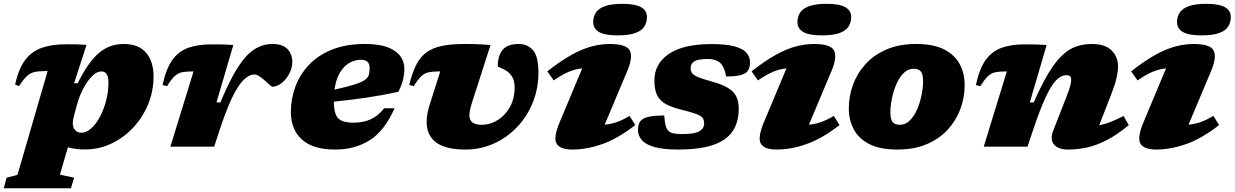

<svg xmlns="http://www.w3.org/2000/svg" viewBox="-60 -767 6456 1004"><path d="M327.5 162 311 217.5H-40.5L-25.5 162.5L31.5 147L189 -395Q185 -395.5 178.5 -395.5Q143.5 -395.5 121 -390.5Q98.5 -385.5 80.5 -369Q62.5 -352.5 40 -317L19 -324.5Q37 -407.5 71.5 -453.2Q106 -499 159.2 -517.2Q212.5 -535.5 286 -535.5Q321.5 -535.5 344 -535Q366.5 -534.5 392.5 -532.5L327.5 -332H346.5Q400 -440.5 455.8 -488.8Q511.5 -537 586 -537Q665 -537 704 -491Q743 -445 743 -367Q743 -291 714.8 -222.2Q686.5 -153.5 637 -100.2Q587.5 -47 522.5 -16.2Q457.5 14.5 384.5 14.5Q333 14.5 295 3L253.5 146.5ZM328 -166Q323.5 -149 322 -139.8Q320.5 -130.5 320.5 -123.5Q320.5 -100 332.8 -86.5Q345 -73 366.5 -73Q391.5 -73 416.5 -95.2Q441.5 -117.5 462 -155.2Q482.5 -193 494.8 -240Q507 -287 507 -336.5Q507 -393.5 470 -393.5Q446 -393.5 421.2 -368.5Q396.5 -343.5 375.5 -303.8Q354.5 -264 342.5 -219.5Z M952 -393.5H944.5Q912 -393.5 891 -389Q870 -384.5 852.8 -368.2Q835.5 -352 813.5 -316.5L790 -322.5Q808 -406 840.2 -452Q872.5 -498 923 -516.5Q973.5 -535 1045.5 -535Q1073.5 -535 1091.5 -534.8Q1109.5 -534.5 1125 -533.8Q1140.5 -533 1160 -531.5L1072 -231.5H1092.5Q1139 -343.5 1181 -410.5Q1223 -477.5 1267.5 -507.2Q1312 -537 1365.5 -537Q1417 -537 1442.8 -510.8Q1468.5 -484.5 1468.5 -443Q1468.5 -411 1452.5 -381.2Q1436.5 -351.5 1412.5 -332.5Q1388.5 -313.5 1364 -313.5Q1361 -313.5 1348.2 -325Q1335.5 -336.5 1322.5 -348Q1309.5 -359.5 1295.8 -368.5Q1282 -377.5 1271.5 -377.5Q1225 -377.5 1181 -306.5Q1137 -235.5 1088.5 -87.5L1060 0H831Z M2003.5 -201Q1949.5 -80.5 1872 -32.8Q1794.5 15 1692.5 15Q1576.5 15 1518.8 -37.5Q1461 -90 1461 -181Q1461 -249.5 1484.2 -313Q1507.5 -376.5 1555 -427.2Q1602.5 -478 1675.8 -507.5Q1749 -537 1849.5 -537Q1923 -537 1968 -519.5Q2013 -502 2033.8 -472.8Q2054.5 -443.5 2054.5 -407.5Q2054.5 -381.5 2047.8 -352Q2041 -322.5 2023.5 -287Q1941.5 -269 1854.8 -256.2Q1768 -243.5 1685.5 -235.5Q1686 -173.5 1707.5 -149.5Q1729 -125.5 1790 -125.5Q1838.5 -125.5 1877.2 -142.5Q1916 -159.5 1949 -201ZM1827 -454.5Q1797 -454.5 1768.2 -438.8Q1739.5 -423 1718.2 -388.5Q1697 -354 1689 -298Q1755 -313 1792.2 -324.8Q1829.5 -336.5 1846.8 -348.2Q1864 -360 1868.5 -375Q1873 -390 1873 -411.5Q1873 -454.5 1827 -454.5Z M2755.5 -388.5Q2755.5 -302.5 2725.2 -229Q2695 -155.5 2642.2 -100.8Q2589.5 -46 2520.5 -15.5Q2451.5 15 2373.5 15Q2271 15 2221 -21.8Q2171 -58.5 2171 -129Q2171 -170 2187.5 -221.5L2242 -393.5H2234.5Q2202 -393.5 2181 -389Q2160 -384.5 2142.8 -368.2Q2125.5 -352 2103.5 -316.5L2080 -322.5Q2095 -384.5 2115.5 -426Q2136 -467.5 2168 -491.8Q2200 -516 2249 -526.5Q2298 -537 2370.5 -537Q2397.5 -537 2417 -536.5Q2436.5 -536 2456.5 -535Q2476.5 -534 2505 -531.5L2407 -227Q2394.5 -187 2394.5 -164.5Q2394.5 -114.5 2457.5 -114.5Q2503.5 -114.5 2543 -139.2Q2582.5 -164 2606.8 -208Q2631 -252 2631 -309.5Q2631 -345.5 2617.8 -366.2Q2604.5 -387 2587 -397.5Q2569.5 -408 2556.2 -412.8Q2543 -417.5 2543 -422Q2543 -475 2568 -506Q2593 -537 2653.5 -537Q2697.5 -537 2726.5 -505.2Q2755.5 -473.5 2755.5 -388.5Z M3042 -651.5Q3042 -679 3055.5 -700.5Q3069 -722 3102.5 -734.5Q3136 -747 3195 -747Q3261.5 -747 3292.2 -729.5Q3323 -712 3323 -677.5Q3323 -650 3309.5 -628.5Q3296 -607 3262.8 -594.5Q3229.5 -582 3170 -582Q3103.5 -582 3072.8 -599.5Q3042 -617 3042 -651.5ZM2866 -126.5 2984.5 -409.5Q2946.5 -405.5 2912.8 -391Q2879 -376.5 2835.5 -346.5L2802 -394Q2873 -449.5 2929.8 -480.8Q2986.5 -512 3034.8 -524.5Q3083 -537 3128.5 -537Q3216.5 -537 3233.5 -502.2Q3250.5 -467.5 3220 -395.5L3102 -115Q3138 -118.5 3168.5 -129.8Q3199 -141 3232 -161L3262 -113Q3170.5 -42 3089.2 -13.5Q3008 15 2933.5 15Q2869 15 2850.8 -15.5Q2832.5 -46 2866 -126.5Z M3413.5 -163Q3415.5 -132.5 3420 -113.2Q3424.5 -94 3434.5 -83.5Q3444.5 -73 3462.2 -69.5Q3480 -66 3508.5 -66Q3572 -66 3597 -80.5Q3622 -95 3622 -121.5Q3622 -139.5 3614 -150.5Q3606 -161.5 3581 -171Q3556 -180.5 3504.5 -193Q3453.5 -205.5 3422 -222.8Q3390.5 -240 3376.2 -269.2Q3362 -298.5 3362 -346.5Q3362 -433.5 3437.5 -485Q3513 -536.5 3660.5 -536.5Q3737 -536.5 3781 -524.5Q3825 -512.5 3843.5 -491Q3862 -469.5 3862 -441.5Q3862 -415.5 3852 -399Q3842 -382.5 3815 -374.8Q3788 -367 3737.5 -367Q3727 -421.5 3702.5 -441Q3680.5 -458.5 3641 -458.5Q3589.5 -458.5 3570.5 -446.2Q3551.5 -434 3551.5 -410.5Q3551.5 -395.5 3558.8 -384.8Q3566 -374 3589.8 -364Q3613.5 -354 3663 -340.5Q3737.5 -320.5 3770.2 -289.5Q3803 -258.5 3803 -198.5Q3803 -88.5 3726.8 -36.8Q3650.5 15 3487.5 15Q3408.5 15 3362 1.8Q3315.5 -11.5 3295.8 -34.8Q3276 -58 3276 -87.5Q3276 -114.5 3286.8 -131Q3297.5 -147.5 3327.2 -155.2Q3357 -163 3413.5 -163Z M4110 -651.5Q4110 -679 4123.5 -700.5Q4137 -722 4170.5 -734.5Q4204 -747 4263 -747Q4329.5 -747 4360.2 -729.5Q4391 -712 4391 -677.5Q4391 -650 4377.5 -628.5Q4364 -607 4330.8 -594.5Q4297.5 -582 4238 -582Q4171.5 -582 4140.8 -599.5Q4110 -617 4110 -651.5ZM3934 -126.5 4052.5 -409.5Q4014.5 -405.5 3980.8 -391Q3947 -376.5 3903.5 -346.5L3870 -394Q3941 -449.5 3997.8 -480.8Q4054.5 -512 4102.8 -524.5Q4151 -537 4196.5 -537Q4284.5 -537 4301.5 -502.2Q4318.5 -467.5 4288 -395.5L4170 -115Q4206 -118.5 4236.5 -129.8Q4267 -141 4300 -161L4330 -113Q4238.5 -42 4157.2 -13.5Q4076 15 4001.5 15Q3937 15 3918.8 -15.5Q3900.5 -46 3934 -126.5Z M4731 -537Q4822.5 -537 4878.2 -508Q4934 -479 4959.2 -430.2Q4984.5 -381.5 4984.5 -322Q4984.5 -259 4962.8 -199Q4941 -139 4897.5 -90.8Q4854 -42.5 4787.8 -13.8Q4721.5 15 4632 15Q4540.5 15 4484.8 -14Q4429 -43 4403.8 -92Q4378.5 -141 4378.5 -200Q4378.5 -263 4400.2 -323Q4422 -383 4465.5 -431.2Q4509 -479.5 4575.5 -508.2Q4642 -537 4731 -537ZM4646 -114.5Q4675.5 -114.5 4698.2 -137.5Q4721 -160.5 4736.2 -196.2Q4751.5 -232 4759.2 -271Q4767 -310 4767 -342Q4767 -379 4755.2 -393.2Q4743.5 -407.5 4717 -407.5Q4687.5 -407.5 4664.8 -384.5Q4642 -361.5 4626.8 -325.8Q4611.5 -290 4603.8 -251Q4596 -212 4596 -180Q4596 -143 4608 -128.8Q4620 -114.5 4646 -114.5Z M5066.5 -316.5 5043 -322.5Q5061 -406 5093.2 -452Q5125.5 -498 5176 -516.5Q5226.5 -535 5298.5 -535Q5321.5 -535 5338 -534.8Q5354.5 -534.5 5371.8 -534Q5389 -533.5 5413 -531.5L5325 -231.5H5345.5Q5386.5 -324.5 5422.5 -384.2Q5458.5 -444 5493.8 -477.2Q5529 -510.5 5567.2 -523.8Q5605.5 -537 5650.5 -537Q5719 -537 5752.8 -503.2Q5786.5 -469.5 5786.5 -419.5Q5786.5 -395.5 5778.8 -360.5Q5771 -325.5 5749 -269L5688 -112Q5714 -116.5 5744.2 -128Q5774.5 -139.5 5815.5 -160.5L5842.5 -112.5Q5780.5 -61.5 5726.5 -33.8Q5672.5 -6 5623 4.5Q5573.5 15 5525 15Q5475 15 5452 -10.8Q5429 -36.5 5448 -85L5514.5 -255.5Q5532 -300 5536.8 -319.2Q5541.5 -338.5 5541.5 -350.5Q5541.5 -374 5516 -374Q5488.5 -374 5462.2 -346.8Q5436 -319.5 5407 -256.8Q5378 -194 5342 -86.5L5313 0H5084L5205 -393.5H5197.5Q5165 -393.5 5144 -389Q5123 -384.5 5105.8 -368.2Q5088.5 -352 5066.5 -316.5Z M6095 -651.5Q6095 -679 6108.5 -700.5Q6122 -722 6155.5 -734.5Q6189 -747 6248 -747Q6314.5 -747 6345.2 -729.5Q6376 -712 6376 -677.5Q6376 -650 6362.5 -628.5Q6349 -607 6315.8 -594.5Q6282.5 -582 6223 -582Q6156.5 -582 6125.8 -599.5Q6095 -617 6095 -651.5ZM5919 -126.5 6037.5 -409.5Q5999.5 -405.5 5965.8 -391Q5932 -376.5 5888.5 -346.5L5855 -394Q5926 -449.5 5982.8 -480.8Q6039.5 -512 6087.8 -524.5Q6136 -537 6181.5 -537Q6269.5 -537 6286.5 -502.2Q6303.5 -467.5 6273 -395.5L6155 -115Q6191 -118.5 6221.5 -129.8Q6252 -141 6285 -161L6315 -113Q6223.5 -42 6142.2 -13.5Q6061 15 5986.5 15Q5922 15 5903.8 -15.5Q5885.5 -46 5919 -126.5Z"/></svg>

Font: Newsreader Caption ExtraBold
Style: Italic
Weight: 800
Italic angle: -17°
Designer: Hugues Gentile
Foundry: Production Type
Version: Version 1.001